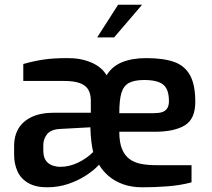

<svg xmlns="http://www.w3.org/2000/svg" viewBox="-20 -790 902 816"><path d="M180 6Q131 6 99.5 -12.5Q68 -31 54 -62.5Q40 -94 40 -132V-172Q40 -212 58 -243Q76 -274 114 -292.5Q152 -311 212 -311H366V-363Q366 -390 355.5 -408.5Q345 -427 320 -436.5Q295 -446 251 -446H79V-518Q121 -530 163 -536.5Q205 -543 264 -543Q321 -544 366.5 -525Q412 -506 433 -470Q456 -508 498.5 -525.5Q541 -543 602 -543Q674 -543 719.5 -527Q765 -511 787.5 -470.5Q810 -430 810 -357Q810 -284 765 -257Q720 -230 637 -230H487Q487 -185 498.5 -157Q510 -129 530.5 -114Q551 -99 579.5 -93.5Q608 -88 644 -88H794V-15Q745 -2 691 2Q637 6 585 6Q539 6 503 -7Q467 -20 441.5 -42Q416 -64 401 -90Q379 -66 345 -44Q311 -22 269 -8Q227 6 180 6ZM236 -81Q274 -81 311 -98.5Q348 -116 376 -144Q372 -159 368.5 -186.5Q365 -214 364 -249L236 -242Q196 -240 180 -219.5Q164 -199 164 -173V-152Q164 -124 174 -109Q184 -94 201 -87.5Q218 -81 236 -81ZM487 -309H633Q655 -309 669 -313.5Q683 -318 690.5 -329.5Q698 -341 698 -360Q698 -394 687.5 -413.5Q677 -433 653.5 -441.5Q630 -450 593 -450Q551 -450 528 -437.5Q505 -425 496 -395Q487 -365 487 -309ZM393 -631 482 -770H584L465 -631Z"/></svg>

Font: Exo Thin SemiBold
Style: Regular
Weight: 600
Version: Version 2.000